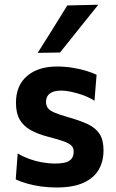

<svg xmlns="http://www.w3.org/2000/svg" viewBox="-20 -798 502 830"><path d="M224 12.5Q189.5 12.5 157.2 8Q125 3.5 97 -4.5Q69 -12.5 48 -22.5L56.5 -134.5Q79 -121 105.8 -111.2Q132.5 -101.5 161.5 -96.2Q190.5 -91 219 -91Q241 -91 259 -94.8Q277 -98.5 287.8 -110Q298.5 -121.5 298.5 -144Q298.5 -159.5 287.8 -169.5Q277 -179.5 252.5 -188Q228 -196.5 185.5 -207.5Q143 -218.5 112.2 -235.8Q81.5 -253 65.2 -281Q49 -309 49 -353.5Q49 -428.5 97 -469.5Q145 -510.5 226.5 -510.5Q261 -510.5 293.5 -505.2Q326 -500 352.8 -491.8Q379.5 -483.5 397.5 -475L388.5 -362.5Q365.5 -377 338.5 -386.8Q311.5 -396.5 286.5 -401.5Q261.5 -406.5 245 -406.5Q226.5 -406.5 211.5 -401.8Q196.5 -397 187.8 -386Q179 -375 179 -357.5Q179 -343 186 -332.2Q193 -321.5 212.8 -312.5Q232.5 -303.5 271 -292.5Q323 -278 357.8 -262Q392.5 -246 410 -219.8Q427.5 -193.5 427.5 -148.5Q427.5 -100.5 406.8 -64.5Q386 -28.5 341.2 -8Q296.5 12.5 224 12.5ZM143 -569.5Q175.5 -621 207.5 -672.2Q239.5 -723.5 271 -774.5L405 -777.5Q376.5 -742 348.5 -707.2Q320.5 -672.5 293.5 -638.5Q266.5 -604.5 239.5 -571Z"/></svg>

Font: Commissioner Thin SemiBold
Style: Regular
Weight: 600
Version: Version 1.000